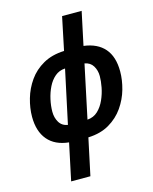

<svg xmlns="http://www.w3.org/2000/svg" viewBox="-143 -853 944 1185"><g transform="rotate(-15 329.5 -260.0)"><path d="M211 4Q123 -5 77 -59.5Q31 -114 31 -207Q31 -263 48 -322Q65 -381 100.5 -431.5Q136 -482 192.5 -514Q249 -546 327 -549L371 -760H496L451 -548Q538 -537 583.5 -484.5Q629 -432 629 -338Q629 -283 612.5 -224.5Q596 -166 560.5 -115Q525 -64 469 -31Q413 2 334 5L284 240H161ZM305 -443Q267 -441 240 -418Q213 -395 195.5 -359.5Q178 -324 169 -283Q160 -242 160 -205Q160 -167 177.5 -137.5Q195 -108 232 -102ZM357 -102Q397 -105 424 -130.5Q451 -156 468 -194Q485 -232 492.5 -271.5Q500 -311 500 -342Q500 -379 482.5 -407.5Q465 -436 429 -442Z"/></g></svg>

Font: Noto Sans Condensed
Style: Bold Italic
Weight: 700
Width: 3
Italic angle: -12°
Designer: Monotype Design Team
Foundry: Monotype Imaging Inc.
Version: Version 2.013; ttfautohint (v1.8.4.7-5d5b)